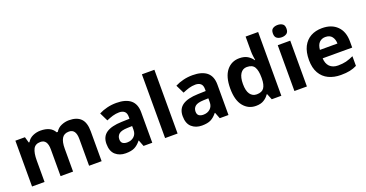

<svg xmlns="http://www.w3.org/2000/svg" viewBox="-36 -1450 4094 2150"><g transform="rotate(-20 2011.0 -375.0)"><path d="M719.2 -556.2Q812 -556.2 859.4 -508.8Q907.2 -460.9 907.2 -356V0H757.8V-318.8Q757.8 -437 675.8 -437Q616.7 -437 591.8 -395Q566.9 -353.5 566.9 -273.9V0H418V-318.8Q418 -437 335.9 -437Q273.9 -437 250.5 -390.6Q227.1 -344.7 227.1 -256.8V0H78.1V-545.9H191.9L211.9 -476.1H220.2Q245.1 -518.1 288.6 -537.1Q332 -556.2 378.9 -556.2Q439.9 -556.2 481 -536.6Q523.4 -516.6 544.9 -476.1H558.1Q583.5 -518.6 627.9 -537.1Q671.9 -556.2 719.2 -556.2Z M1283.7 -557.1Q1393.1 -557.1 1452.1 -509.8Q1510.7 -461.4 1510.7 -363.8V0H1406.7L1377.9 -74.2H1374Q1338.9 -30.3 1299.8 -10.3Q1260.7 9.8 1192.9 9.8Q1119.6 9.8 1071.8 -32.7Q1023.9 -75.2 1023.9 -163.1Q1023.9 -249.5 1085 -291.5Q1146 -333 1268.1 -336.9L1362.8 -339.8V-363.8Q1362.8 -407.2 1340.3 -426.8Q1317.4 -446.8 1277.8 -446.8Q1238.8 -446.8 1199.7 -435.5Q1159.7 -422.9 1124 -407.2L1074.7 -507.8Q1120.1 -531.2 1172.4 -543.9Q1225.1 -557.1 1283.7 -557.1ZM1305.2 -251Q1232.9 -248.5 1205.1 -225.1Q1176.8 -201.2 1176.8 -162.1Q1176.8 -127.9 1196.8 -113.3Q1216.8 -99.1 1249 -99.1Q1297.9 -99.1 1329.6 -127.4Q1362.8 -155.8 1362.8 -208V-252.9Z M1812.5 0H1663.6V-759.8H1812.5Z M2191.9 -557.1Q2301.3 -557.1 2360.4 -509.8Q2418.9 -461.4 2418.9 -363.8V0H2314.9L2286.1 -74.2H2282.2Q2247.1 -30.3 2208 -10.3Q2168.9 9.8 2101.1 9.8Q2027.8 9.8 1980 -32.7Q1932.1 -75.2 1932.1 -163.1Q1932.1 -249.5 1993.2 -291.5Q2054.2 -333 2176.3 -336.9L2271 -339.8V-363.8Q2271 -407.2 2248.5 -426.8Q2225.6 -446.8 2186 -446.8Q2147 -446.8 2107.9 -435.5Q2067.9 -422.9 2032.2 -407.2L1982.9 -507.8Q2028.3 -531.2 2080.6 -543.9Q2133.3 -557.1 2191.9 -557.1ZM2213.4 -251Q2141.1 -248.5 2113.3 -225.1Q2085 -201.2 2085 -162.1Q2085 -127.9 2105 -113.3Q2125 -99.1 2157.2 -99.1Q2206.1 -99.1 2237.8 -127.4Q2271 -155.8 2271 -208V-252.9Z M2744.6 9.8Q2654.3 9.8 2596.2 -61.5Q2538.6 -132.3 2538.6 -272Q2538.6 -411.6 2596.7 -484.4Q2654.8 -556.2 2748.5 -556.2Q2807.1 -556.2 2845.7 -533.2Q2883.8 -509.8 2905.8 -476.1H2910.6Q2907.2 -495.6 2903.8 -522.5Q2899.4 -553.2 2899.4 -585V-759.8H3048.8V0H2934.6L2905.8 -70.8H2899.4Q2877.4 -36.1 2840.3 -13.7Q2803.7 9.8 2744.6 9.8ZM2796.9 -108.9Q2858.9 -108.9 2883.8 -145.5Q2909.2 -182.6 2909.7 -254.9V-271Q2909.7 -351.1 2885.3 -393.1Q2860.8 -435.1 2794.4 -435.1Q2745.6 -435.1 2717.3 -392.6Q2689.5 -350.1 2689.5 -270Q2689.5 -189.5 2717.8 -149.4Q2746.6 -108.9 2796.9 -108.9Z M3279.3 -759.8Q3313 -759.8 3336.4 -744.1Q3360.4 -729.5 3360.4 -687Q3360.4 -646 3336.4 -629.9Q3312 -613.8 3279.3 -613.8Q3245.1 -613.8 3221.7 -629.9Q3198.2 -646 3198.2 -687Q3198.2 -729.5 3221.7 -744.1Q3244.6 -759.8 3279.3 -759.8ZM3353.5 -545.9V0H3204.6V-545.9Z M3734.4 -556.2Q3847.7 -556.2 3913.1 -491.2Q3979 -426.8 3979 -308.1V-235.8H3627Q3629.4 -172.9 3664.6 -136.7Q3701.2 -101.1 3763.2 -101.1Q3816.4 -101.1 3859.4 -111.3Q3902.8 -122.6 3948.2 -144V-28.8Q3907.7 -8.8 3863.8 0.5Q3820.3 9.8 3756.3 9.8Q3674.8 9.8 3611.3 -20.5Q3547.9 -50.8 3512.2 -112.8Q3476.1 -175.3 3476.1 -269Q3476.1 -365.2 3508.3 -428.7Q3541 -492.2 3599.1 -524.4Q3657.2 -556.2 3734.4 -556.2ZM3735.4 -450.2Q3692.4 -450.2 3663.6 -421.9Q3635.3 -393.6 3630.4 -335H3839.4Q3838.9 -384.3 3813.5 -417.5Q3788.6 -450.2 3735.4 -450.2Z"/></g></svg>

Font: Droid Sans Thai
Style: Bold
Weight: 700
Designer: Steve Matteson
Foundry: Ascender Corporation
Version: Version 1.00